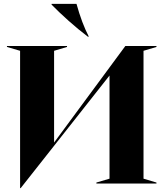

<svg xmlns="http://www.w3.org/2000/svg" viewBox="-20 -950 846 994"><path d="M84 -687 16 -707V-712H327V-707L260 -687V-212L629 -712H790V-707L723 -687V-25L790 -5V0H479V-5L547 -25V-559L87 24H84ZM247 -926V-930H376Q404 -829 440 -760H435Q386 -797 335 -842.5Q284 -888 247 -926Z"/></svg>

Font: Nyght Serif Bold
Style: Regular
Weight: 700
Designer: Maksym Kobuzan
Version: Version 0.410